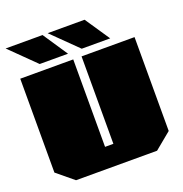

<svg xmlns="http://www.w3.org/2000/svg" viewBox="-163 -1094 1175 1236"><g transform="rotate(-20 424.5 -476.0)"><path d="M183 -783 11 -952H264L377 -783ZM471 -783 299 -952H552L666 -783ZM147 0 33 -94V-737H396V-138H453V-737H816V-94L702 0Z"/></g></svg>

Font: Tomorrow Black
Style: Regular
Weight: 900
Designer: Tony de Marco, Monica Rizzolli
Foundry: Just in Type
Version: Version 2.002